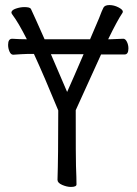

<svg xmlns="http://www.w3.org/2000/svg" viewBox="-20 -729 540 758"><path d="M260 9Q244 9 225.5 1Q207 -7 207 -19Q210 -108 210 -293Q155 -427 114 -516H87L63 -515L33 -513H32Q23 -513 17.5 -525.5Q12 -538 12 -552Q12 -576 28 -576Q57 -574 86 -574Q52 -641 29 -671Q25 -677 25 -679Q25 -689 42.5 -695Q60 -701 76 -701Q98 -701 102 -694Q118 -660 156 -574H336V-575Q366 -644 371 -657Q383 -689 388.5 -699Q394 -709 412 -709Q430 -709 447.5 -700Q465 -691 465 -683L464 -679Q444 -650 407 -574H416Q428 -574 466 -576H467Q475 -576 481 -564Q487 -552 487 -538Q487 -514 472 -514H379L279 -294Q279 -95 280 -74Q282 -25 282 -1Q282 9 260 9ZM245 -366Q268 -417 310 -515H181Q209 -451 245 -366Z"/></svg>

Font: LXGW WenKai Mono Lite
Style: Regular
Weight: 400
Monospace: yes
Designer: LXGW / Fontworks Inc.
Foundry: LXGW / Fontworks Inc.
Version: Version 1.520; June 14, 2025